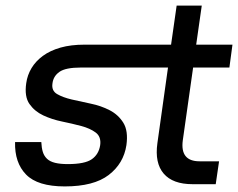

<svg xmlns="http://www.w3.org/2000/svg" viewBox="-20 -660 853 688"><path d="M670 0Q599 0 566.5 -38Q534 -76 544 -147L582 -418H270Q215 -418 193 -402.5Q171 -387 168 -361Q164 -335 184.5 -323Q205 -311 237 -303.5Q269 -296 305.5 -288.5Q342 -281 373 -265Q404 -249 422 -220Q440 -191 433 -140Q423 -74 369.5 -33Q316 8 212 8Q115 8 73.5 -34.5Q32 -77 34 -151H128Q129 -130 133.5 -115.5Q138 -101 148.5 -91Q159 -81 177.5 -76.5Q196 -72 223 -72Q284 -72 309 -89.5Q334 -107 339 -140Q343 -170 323 -185Q303 -200 271 -208.5Q239 -217 202.5 -224.5Q166 -232 135 -246.5Q104 -261 85.5 -287.5Q67 -314 74 -362Q78 -391 93 -416Q108 -441 134 -460Q160 -479 197 -489.5Q234 -500 283 -500H593L613 -640H703L683 -500H813L802 -418H672L635 -157Q625 -82 695 -82H765L753 0H670Z"/></svg>

Font: Retni Sans Medium
Style: Italic
Weight: 500
Italic angle: -8°
Designer: Vitaly Kuzmin
Foundry: ParaType Ltd.
Version: Version 1.00;June 10, 2019;FontCreator 11.5.0.2425 64-bit; t